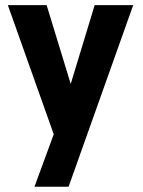

<svg xmlns="http://www.w3.org/2000/svg" viewBox="-20 -522 553 745"><path d="M188.5 -1 11.7 -498.5 10.7 -502H14.2H159.2H161.1L161.6 -500L254.4 -196.3L346.7 -500L347.2 -502H349.1H493.7H497.1L495.6 -498.5L246.1 202.6H113.8Z"/></svg>

Font: MAUL Bold
Style: Bold
Weight: 700
Designer: MAUL
Version: Version 1.0; 2020; ttfautohint (v1.8.3)